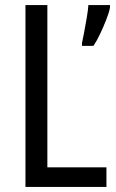

<svg xmlns="http://www.w3.org/2000/svg" viewBox="-20 -734 457 754"><path d="M80 0V-714H166V-77H398V0ZM412 -704Q408 -684 397 -656Q386 -628 373 -600.5Q360 -573 347 -554H302V-565Q305 -579 310.5 -607.5Q316 -636 321 -666Q326 -696 327 -714H412Z"/></svg>

Font: Noto Sans Tamil Condensed
Style: Regular
Weight: 400
Width: 3
Designer: Jelle Bosma - Monotype Design Team
Foundry: Monotype Imaging Inc.
Version: Version 2.004; ttfautohint (v1.8.4.7-5d5b)